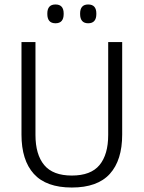

<svg xmlns="http://www.w3.org/2000/svg" viewBox="-20 -827 642 858"><path d="M301 11Q186.5 11 131.2 -50Q76 -111 76 -225.5V-639H138.5V-224Q138.5 -136.5 177.5 -89.5Q216.5 -42.5 301 -42.5Q386 -42.5 424.8 -89.5Q463.5 -136.5 463.5 -224V-639H526V-225.5Q526 -111 470.8 -50Q415.5 11 301 11ZM228 -723Q209.5 -723 200.5 -733.5Q191.5 -744 191.5 -764V-767Q191.5 -786.5 200.5 -796.8Q209.5 -807 228 -807Q246.5 -807 255.5 -796.8Q264.5 -786.5 264.5 -767V-764Q264.5 -744 255.5 -733.5Q246.5 -723 228 -723ZM374 -723Q356 -723 347 -733.5Q338 -744 338 -764V-767Q338 -786.5 347 -796.8Q356 -807 374 -807Q392.5 -807 401.5 -796.8Q410.5 -786.5 410.5 -767V-764Q410.5 -744 401.5 -733.5Q392.5 -723 374 -723Z"/></svg>

Font: Anek Odia Medium Light
Style: Regular
Weight: 300
Version: Version 1.003